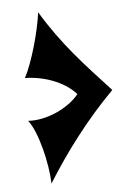

<svg xmlns="http://www.w3.org/2000/svg" viewBox="-49 -706 497 721"><g transform="rotate(-5 199.5 -345.5)"><path d="M49 -265C84 -222 114 -99 116 -23C187 -137 272 -250 374 -353C277 -458 197 -543 122 -668C114 -602 82 -484 51 -426C115 -426 196 -401 242 -349C202 -298 116 -260 49 -265Z"/></g></svg>

Font: Shojumaru
Style: Regular
Weight: 400
Designer: Astigmatic (AOETI)
Foundry: Astigmatic (AOETI)
Version: Version 1.000